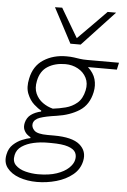

<svg xmlns="http://www.w3.org/2000/svg" viewBox="-73 -816 704 1062"><g transform="rotate(5 279.0 -285.0)"><path d="M172.5 201.5Q119 201.5 74.5 185.8Q30 170 6.2 139.2Q-17.5 108.5 -7.5 63.5Q-0.5 29.5 22 8.8Q44.5 -12 70.8 -22.8Q97 -33.5 116 -37V-42Q108 -45.5 97 -55Q86 -64.5 79.2 -80.2Q72.5 -96 77.5 -118.5Q84.5 -148 106.8 -164.5Q129 -181 162.5 -188.5V-194Q145.5 -202 121.8 -223.2Q98 -244.5 83.8 -279.8Q69.5 -315 80.5 -364.5Q95 -435.5 148.8 -470.2Q202.5 -505 275 -505Q300 -505 317 -502.5Q334 -500 351 -497.5Q368 -495 392.5 -495H568L559.5 -456H399Q431 -427 440.8 -392.5Q450.5 -358 442.5 -320.5Q427.5 -249.5 375.2 -216.2Q323 -183 250 -172.5Q188.5 -164 157.8 -153Q127 -142 121.5 -118.5Q117.5 -98 135 -80.2Q152.5 -62.5 209.5 -62.5H244.5Q346.5 -62.5 388.2 -27Q430 8.5 418 64Q408 110.5 370.5 141Q333 171.5 280.2 186.5Q227.5 201.5 172.5 201.5ZM225.5 -210Q260 -214 296 -223.2Q332 -232.5 359.8 -256.2Q387.5 -280 397.5 -326.5Q406 -366 390.5 -396.5Q375 -427 343.5 -444.2Q312 -461.5 273.5 -461.5Q216 -461.5 175.8 -436.2Q135.5 -411 124.5 -355.5Q116 -315 129.2 -285Q142.5 -255 168.8 -236.2Q195 -217.5 225.5 -210ZM175 158.5Q236.5 158.5 278.8 144Q321 129.5 344.5 107.2Q368 85 373 62Q378.5 39 369 20.5Q359.5 2 327.2 -9Q295 -20 232 -20H211Q173.5 -20 136 -11.8Q98.5 -3.5 71.2 14.8Q44 33 37.5 63.5Q29.5 99.5 50.2 120.2Q71 141 105.8 149.8Q140.5 158.5 175 158.5ZM291 -576.5Q265.5 -625 239.8 -673.5Q214 -722 188.5 -770L228.5 -771Q274.5 -692 323.5 -610Q363.5 -650 402.5 -689.5Q441.5 -729 481 -769.5H528Q482 -720 437.5 -672.5Q393 -625 348 -576.5Z"/></g></svg>

Font: Commissioner ExtraLight
Style: Italic
Weight: 200
Italic angle: -12°
Designer: Kostas Bartsokas
Foundry: Kostas Bartsokas
Version: Version 1.000; ttfautohint (v1.8.3)